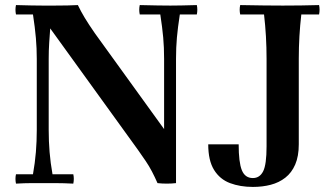

<svg xmlns="http://www.w3.org/2000/svg" viewBox="-20 -722 1311 757"><path d="M601 0Q590 -25 579 -46Q568 -67 554.5 -87Q541 -107 524 -131L178 -610L148 -700Q170 -700 196 -700Q222 -700 246 -700.5Q270 -701 287 -702Q299 -677 314 -652Q329 -627 354 -591L627 -213L674 0Q656 2 637.5 2Q619 2 601 0ZM43 2Q39 -17 43 -35H110Q118 -80 121.5 -122.5Q125 -165 125 -210V-490Q125 -531 121.5 -572Q118 -613 110 -665H43Q39 -684 43 -702Q78 -701 104 -700.5Q130 -700 148 -700L178 -610Q176 -584 174 -553.5Q172 -523 172 -490V-210Q172 -165 175.5 -122.5Q179 -80 187 -35H269Q273 -17 269 2Q231 0 199 0Q167 0 148 0Q130 0 104 0Q78 0 43 2ZM674 0 627 -213V-490Q627 -535 623.5 -574Q620 -613 612 -665H531Q527 -684 531 -702Q569 -701 601 -700.5Q633 -700 652 -700Q669 -700 695.5 -700.5Q722 -701 756 -702Q760 -684 756 -665H689Q681 -613 677.5 -574Q674 -535 674 -490ZM977 15Q927 15 887 0Q847 -15 824 -52Q801 -89 801 -153H921Q921 -82 933.5 -51Q946 -20 977 -20Q1004 -20 1017.5 -46.5Q1031 -73 1031 -145V-490Q1031 -535 1028.5 -578.5Q1026 -622 1021 -665H927Q923 -684 927 -702Q980 -701 1020.5 -700.5Q1061 -700 1095 -700Q1130 -700 1167 -700.5Q1204 -701 1238 -702Q1242 -684 1238 -665H1168Q1163 -622 1160.5 -578.5Q1158 -535 1158 -490V-153Q1158 -106 1144 -73.5Q1130 -41 1105 -21.5Q1080 -2 1047.5 6.5Q1015 15 977 15Z"/></svg>

Font: Poltawski Nowy Medium
Style: Regular
Weight: 500
Version: Version 1.001;gftools[0.9.25]